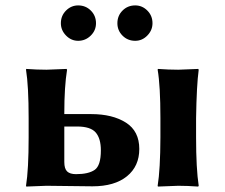

<svg xmlns="http://www.w3.org/2000/svg" viewBox="-20 -687 831 710"><path d="M414.1 -601.1Q414.1 -628.9 433.1 -647.9Q452.1 -667 480 -667Q505.9 -667 524.9 -647.9Q543.9 -628.9 543.9 -601.1Q543.9 -575.2 524.9 -555.7Q505.9 -536.1 480 -536.1Q452.1 -536.1 433.1 -555.2Q414.1 -574.2 414.1 -601.1ZM205.1 -601.1Q205.1 -628.9 224.1 -647.9Q243.2 -667 269 -667Q296.9 -667 315.9 -647.9Q335 -628.9 335 -601.1Q335 -574.2 315.4 -555.2Q295.9 -536.1 269 -536.1Q243.2 -536.1 224.1 -555.7Q205.1 -575.2 205.1 -601.1ZM573.2 -250Q573.2 -369.1 563 -429.2L564 -432.1Q604 -429.2 639.2 -429.2L712.9 -432.1L714.8 -429.2Q707 -372.1 705.1 -250V-179.2Q705.1 -63 714.8 0L712.9 2.9Q672.9 0 639.2 0L564 2.9L563 0Q572.8 -60.1 573.2 -179.2ZM353 -130.9Q353 -174.8 334 -197Q314.9 -219.2 265.1 -219.2H217.8V-87.9Q217.8 -63 228.3 -53Q238.8 -43 261.2 -43Q307.1 -43 330.1 -58.8Q353 -74.7 353 -130.9ZM217.8 -268.1V-265.1H316.9Q396 -265.1 445.6 -233.6Q495.1 -202.1 495.1 -136.2Q495.1 -72.3 449.5 -35.2Q403.8 2 321.8 2Q288.6 2 236.8 1Q185.1 0 151.9 0L77.1 2.9L76.2 0Q85.9 -60.1 85.9 -179.2V-250Q85.9 -369.1 76.2 -429.2L77.1 -432.1Q117.2 -429.2 151.9 -429.2L226.1 -432.1L228 -429.2Q217.8 -366.2 217.8 -268.1Z"/></svg>

Font: Linux Biolinum
Style: Bold
Weight: 700
Designer: Philipp H. Poll
Foundry: Philipp H. Poll
Version: Version 1.3.2 ; ttfautohint (v0.9)